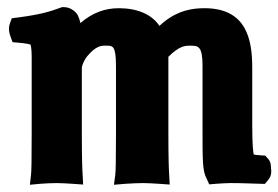

<svg xmlns="http://www.w3.org/2000/svg" viewBox="-20 -513 780 538"><path d="M209.3 -320.9C209.3 -332.3 218.4 -348 223.8 -354.7C236.5 -370.3 246.8 -377.5 253.9 -380.8C262.7 -385.1 267.9 -385 277.2 -385C295.9 -385 305 -386.3 305 -326.5V-138.6C305 -60 304.2 -32 302.9 -22.2L299.3 4.7L333.1 1.9C343.3 1 371 0 380.6 0C391.7 0 410.4 1 424 1.9L455.5 4.1L454 -24.2C453.1 -38.7 451.8 -66.4 451.8 -140.8V-353.9C467.1 -369.2 479.9 -377.4 488.3 -380.8C497.2 -384.5 503.3 -385 513 -385C535 -385 547.5 -384.6 547.5 -328.6V-157.6C547.5 -62.4 547.3 -35 558.5 -13.5L566.3 3.6L586.7 1.9C597.9 1 617.6 0 623.8 0C664.2 0 666.5 1 710.2 2L722.3 2.3L730 -7C742.5 -20.6 740.1 -34 739.3 -43.9C738.8 -50.9 739.3 -59.4 730 -69.5L723.2 -77L712.5 -77.6C700.8 -78.3 693.5 -79.3 691.3 -80C689.2 -84.4 686.8 -109.4 686.8 -161.1V-323.3C686.8 -402.3 670.8 -490 553 -490C520.4 -490 481 -484.6 440.6 -452.4C435.8 -448.6 432.9 -446.2 426.8 -440.5C404.5 -473.6 363.8 -490 312.8 -490C275.3 -490 239.8 -478.2 205.3 -448.4C203.5 -456.8 201 -464.3 197.9 -470.4C194.4 -477.2 180.2 -493 159.2 -493H154L149.1 -491.3C119.8 -480.7 96.6 -472.7 28.6 -463.8L13 -461.8L8.1 -448.3C2.2 -432.5 6.4 -418.8 10.1 -408.8L15.2 -394.8L31.5 -393.4C54.3 -391.5 64.5 -388.6 65.5 -388C65.9 -387.4 68.8 -377.7 68.8 -354.5V-141.3C68.8 -61.2 68.1 -32.7 66.9 -22.7L63.7 4.7L94.1 1.9C103.2 1 128.5 0 138.1 0C149.2 0 167.9 1 181.5 1.9L213 4.1L211.5 -24.2C210.6 -38.7 209.3 -66.4 209.3 -140.8Z"/></svg>

Font: Linux Libertine Mono O 
Style: Mono Bold
Weight: 400
Designer: Philipp H. Poll
Foundry: Philipp H. Poll
Version: Version 5.1.7